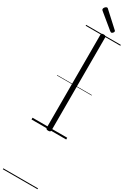

<svg xmlns="http://www.w3.org/2000/svg" viewBox="-474 -1325 1341 1889"><g transform="rotate(30 197.0 -380.5)"><path d="M197 14Q183 14 176.5 9Q170 4 170 -5V-1061Q170 -1071 176.5 -1075.5Q183 -1080 197 -1080Q211 -1080 217.5 -1075.5Q224 -1071 224 -1061V-5Q224 4 218 9Q212 14 197 14ZM251 -1132Q248 -1132 245 -1134Q242 -1136 237 -1139L69 -1277Q64 -1282 63 -1285Q62 -1288 62 -1292Q62 -1299 67 -1307Q72 -1315 79.5 -1320.5Q87 -1326 94 -1326Q99 -1326 102 -1323.5Q105 -1321 109 -1317L271 -1169Q275 -1166 275.5 -1162.5Q276 -1159 276 -1157Q276 -1150 267.5 -1141Q259 -1132 251 -1132ZM0 555H394V565H0ZM0 -20H394V0H0ZM0 -505H394V-500H0ZM0 -1075H394V-1065H0Z"/></g></svg>

Font: Playwrite AR Guides
Style: Regular
Weight: 400
Designer: Veronika Burian, José Scaglione
Foundry: TypeTogether
Version: Version 1.003